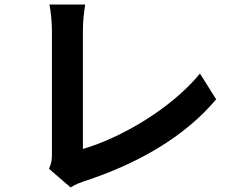

<svg xmlns="http://www.w3.org/2000/svg" viewBox="-20 -781 1040 843"><path d="M195 -40 290 42C313 27 335 20 349 15C585 -62 792 -181 929 -345L858 -458C730 -302 507 -174 344 -127C344 -203 344 -536 344 -647C344 -686 348 -722 354 -761H197C203 -732 208 -685 208 -647C208 -536 208 -180 208 -105C208 -82 207 -65 195 -40Z"/></svg>

Font: Noto Sans Mono CJK SC
Style: Bold
Weight: 700
Designer: Ryoko NISHIZUKA 西塚涼子 (kana, bopomofo & ideographs); Paul D. Hunt (Latin, Greek & Cyrillic); Sandoll Communications 산돌커뮤니
Foundry: Adobe
Version: Version 2.004;hotconv 1.0.118;makeotfexe 2.5.65603